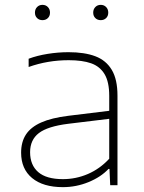

<svg xmlns="http://www.w3.org/2000/svg" viewBox="-20 -763 593 791"><path d="M464 -369V0H434L431 -67H427Q395.5 -33.5 344.8 -12.8Q294 8 239 8Q157.5 8 112.2 -29.5Q67 -67 67 -134Q67 -178.5 87 -209Q107 -239.5 149.8 -258.5Q192.5 -277.5 262 -286L430 -306.5V-368Q430 -425.5 410.8 -457.5Q391.5 -489.5 355.5 -502.2Q319.5 -515 263 -515Q176.5 -515 98 -487V-521Q132.5 -534 176 -541Q219.5 -548 262 -548Q328.5 -548 372.8 -531.2Q417 -514.5 440.5 -475.2Q464 -436 464 -369ZM430 -109V-273.5L261 -253Q176.5 -242.5 140.2 -214.8Q104 -187 104 -136Q104 -83 137.5 -54Q171 -25 239 -25Q293 -25 342.2 -46.2Q391.5 -67.5 430 -109ZM124 -711Q124 -725 132.8 -734Q141.5 -743 155 -743Q168.5 -743 177.2 -734Q186 -725 186 -711Q186 -697 177.2 -688.5Q168.5 -680 155 -680Q141.5 -680 132.8 -688.5Q124 -697 124 -711ZM364 -711Q364 -725 372.8 -734Q381.5 -743 395 -743Q408.5 -743 417.2 -734Q426 -725 426 -711Q426 -697 417.2 -688.5Q408.5 -680 395 -680Q381.5 -680 372.8 -688.5Q364 -697 364 -711Z"/></svg>

Font: Encode Sans Expanded Thin
Style: Regular
Weight: 250
Width: 7
Designer: Multiple Designers
Foundry: Impallari Type
Version: Version 2.000